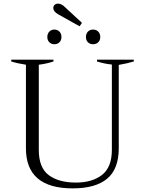

<svg xmlns="http://www.w3.org/2000/svg" viewBox="-20 -1029 800 1059"><path d="M301 -950Q274 -965 274 -986Q274 -995 281 -1002Q288 -1009 300 -1009Q319 -1009 338 -990L432 -903L419 -884ZM241 -825Q241 -843 252 -854.5Q263 -866 280 -866Q297 -866 308 -854.5Q319 -843 319 -825Q319 -807 308 -796Q297 -785 280 -785Q263 -785 252 -796Q241 -807 241 -825ZM454 -825Q454 -843 465 -854.5Q476 -866 493 -866Q511 -866 522 -854.5Q533 -843 533 -825Q533 -807 522 -796Q511 -785 493 -785Q476 -785 465 -796Q454 -807 454 -825ZM123 -211V-672Q77 -679 42 -690V-700H275V-690Q240 -678 194 -672V-202Q194 -104 249 -63Q304 -22 399 -22Q489 -22 543 -64.5Q597 -107 597 -202V-673Q556 -677 515 -690V-700H718V-690Q682 -679 635 -671V-211Q635 -97 571 -43.5Q507 10 381 10Q123 10 123 -211Z"/></svg>

Font: Trirong Light
Style: Regular
Weight: 300
Designer: Katatrad Team
Foundry: CadsonDemak
Version: Version 1.001